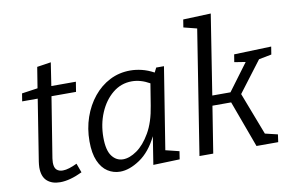

<svg xmlns="http://www.w3.org/2000/svg" viewBox="-80 -917 1630 1071"><g transform="rotate(-10 735.0 -381.5)"><path d="M306 -25Q235 9 180 9Q134 9 106.5 -15.5Q79 -40 79 -92Q79 -101 80 -108.5Q81 -116 82 -125L137 -472H49L56 -516L146 -529L165 -647L244 -659L224 -528H363L354 -472H215L160 -130Q160 -126 159 -119.5Q158 -113 158 -106Q158 -77 171 -65Q184 -53 206 -53Q223 -53 243.5 -59.5Q264 -66 287 -77Z M520 9Q482 9 450 -11.5Q418 -32 399 -75.5Q380 -119 380 -187Q380 -259 402 -322.5Q424 -386 463.5 -434.5Q503 -483 556 -510Q609 -537 672 -537Q703 -537 736.5 -529Q770 -521 805 -502L818 -528H862L788 -65L865 -46L858 -1L708 4L733 -154Q692 -71 632.5 -31Q573 9 520 9ZM548 -56Q585 -56 626.5 -85Q668 -114 702.5 -173.5Q737 -233 751 -324L771 -447Q720 -476 670 -476Q609 -476 561.5 -437Q514 -398 487 -334Q460 -270 460 -195Q460 -122 485 -89Q510 -56 548 -56Z M970 0 1081 -703 1006 -722 1013 -766 1170 -772 1099 -320H1202L1315 -472L1252 -482L1259 -525L1470 -532L1463 -488L1391 -474L1259 -300L1351 -60L1422 -43L1416 0H1293L1196 -264H1090L1048 0Z"/></g></svg>

Font: Bitter
Style: Italic
Weight: 400
Italic angle: -9°
Designer: Sol Matas, and Bitter project Authors
Foundry: Sol Matas
Version: Version 2.001